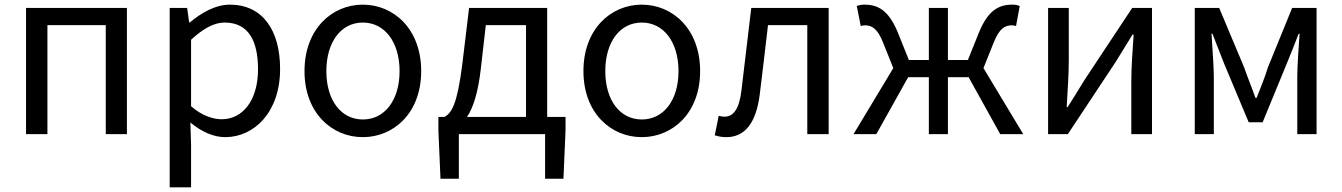

<svg xmlns="http://www.w3.org/2000/svg" viewBox="-20 -577 5775 826"><path d="M92 0H184V-469H435V0H526V-543H92Z M710 229H802V45L799 -50C848 -9 900 13 949 13C1073 13 1185 -94 1185 -280C1185 -448 1109 -557 969 -557C906 -557 845 -521 796 -480H794L785 -543H710ZM934 -64C898 -64 850 -78 802 -120V-406C854 -454 901 -480 946 -480C1050 -480 1090 -400 1090 -279C1090 -145 1024 -64 934 -64Z M1541 13C1674 13 1792 -91 1792 -271C1792 -452 1674 -557 1541 -557C1408 -557 1290 -452 1290 -271C1290 -91 1408 13 1541 13ZM1541 -63C1447 -63 1384 -146 1384 -271C1384 -396 1447 -480 1541 -480C1635 -480 1699 -396 1699 -271C1699 -146 1635 -63 1541 -63Z M1954 0H2325V192H2404L2413 -17V-74H2334V-543H1998L1969 -302C1947 -127 1923 -91 1892 -74H1866V-17L1875 192H1954ZM1989 -74C2015 -112 2037 -177 2049 -285L2070 -469H2243V-74Z M2741 13C2874 13 2992 -91 2992 -271C2992 -452 2874 -557 2741 -557C2608 -557 2490 -452 2490 -271C2490 -91 2608 13 2741 13ZM2741 -63C2647 -63 2584 -146 2584 -271C2584 -396 2647 -480 2741 -480C2835 -480 2899 -396 2899 -271C2899 -146 2835 -63 2741 -63Z M3105 13C3184 13 3232 -47 3248 -167C3261 -268 3272 -369 3284 -469H3453V0H3545V-543H3212C3198 -426 3184 -308 3170 -190C3161 -110 3136 -75 3097 -75C3087 -75 3080 -77 3072 -79L3055 5C3071 10 3084 13 3105 13Z M3652 0H3750L3887 -245H3976V0H4058V-245H4147L4283 0H4382L4211 -284L4255 -394C4280 -457 4305 -468 4333 -468C4341 -468 4344 -467 4351 -465L4367 -551C4359 -555 4347 -557 4335 -557C4277 -557 4232 -533 4193 -441L4144 -319H4058V-543H3976V-319H3890L3841 -441C3802 -533 3757 -557 3699 -557C3687 -557 3675 -555 3666 -551L3683 -465C3690 -467 3693 -468 3701 -468C3729 -468 3754 -457 3779 -394L3823 -284Z M4489 0H4574L4780 -311C4800 -344 4831 -394 4852 -428H4857C4852 -357 4847 -285 4847 -227V0H4936V-543H4851L4645 -232C4625 -199 4594 -149 4573 -116H4569C4573 -186 4578 -259 4578 -316V-543H4489Z M5120 0H5202V-245C5202 -293 5195 -376 5192 -432H5196C5212 -390 5230 -344 5246 -304L5352 -51H5412L5516 -304C5532 -344 5551 -389 5567 -432H5571C5567 -376 5561 -293 5561 -245V0H5644V-543H5539L5435 -288C5421 -242 5403 -199 5386 -156H5381C5366 -199 5348 -242 5332 -288L5225 -543H5120Z"/></svg>

Font: Noto Sans CJK JP
Style: Regular
Weight: 400
Designer: Ryoko NISHIZUKA 西塚涼子 (kana, bopomofo & ideographs); Paul D. Hunt (Latin, Greek & Cyrillic); Sandoll Communications 산돌커뮤니
Foundry: Adobe
Version: Version 2.004;hotconv 1.0.118;makeotfexe 2.5.65603